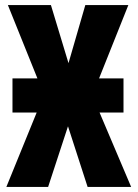

<svg xmlns="http://www.w3.org/2000/svg" viewBox="-20 -734 540 754"><path d="M5 0 124 -292H29V-426H127L11 -714H180L249 -486L315 -714H484L369 -426H465V-292H371L495 0H324L247 -238L169 0Z"/></svg>

Font: Noto Sans Mono ExtraCondensed Black
Style: Regular
Weight: 900
Width: 2
Designer: Monotype Design Team
Foundry: Monotype Imaging Inc.
Version: Version 2.014